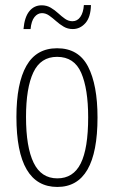

<svg xmlns="http://www.w3.org/2000/svg" viewBox="-20 -730 452 760"><path d="M366 -265Q366 10 207 10Q45 10 45 -267Q45 -400 84.5 -469.5Q124 -539 206 -539Q291 -539 328.5 -466.5Q366 -394 366 -265ZM83 -267Q83 -148 113 -86Q143 -24 207 -24Q270 -24 299.5 -83Q329 -142 329 -266Q329 -378 301.5 -441.5Q274 -505 206 -505Q141 -505 112 -443.5Q83 -382 83 -267ZM73 -615Q77 -662 96 -685.5Q115 -709 145 -709Q165 -709 181 -699.5Q197 -690 210.5 -677.5Q224 -665 237.5 -655.5Q251 -646 267 -646Q286 -646 298 -663Q310 -680 312 -710H340Q339 -662 318 -638.5Q297 -615 268 -615Q248 -615 232 -624.5Q216 -634 202 -646.5Q188 -659 174.5 -668.5Q161 -678 146 -678Q129 -678 116.5 -662.5Q104 -647 101 -615Z"/></svg>

Font: Noto Sans Gurmukhi ExtraCondensed ExtraLight
Style: Regular
Weight: 200
Width: 2
Designer: Jelle Bosma - Monotype Design Team
Foundry: Monotype Imaging Inc.
Version: Version 2.004; ttfautohint (v1.8.4.7-5d5b)